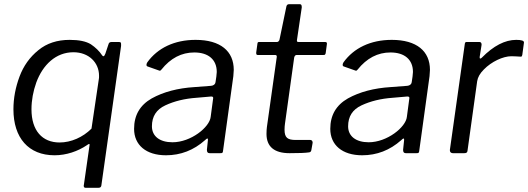

<svg xmlns="http://www.w3.org/2000/svg" viewBox="-20 -730 2517 915"><path d="M449 165C458 165 462 161 463 154L557 -511C557 -513 557 -516 557 -518C557 -525 557 -530 546 -530H515C503 -530 499 -528 496 -516L482 -474C479 -466 476 -462 473 -462C471 -462 469 -463 467 -466C453 -487 435 -504 413 -519C390 -533 357 -540 312 -540C253 -540 203 -524 163 -491C122 -458 92 -416 73 -365C54 -314 44 -262 44 -209C44 -73 116 10 240 10C296 10 351 -9 394 -38C399 -42 403 -44 405 -44C406 -44 407 -43 407 -40L380 149C380 151 379 153 379 155C379 162 382 165 388 165ZM264 -51C181 -51 130 -108 130 -209C130 -252 138 -295 153 -337C184 -421 246 -481 330 -481C403 -481 452 -432 452 -369C452 -362 452 -356 451 -353L416 -117C375 -76 319 -51 264 -51Z M957 -62C962 -67 966 -70 968 -70C970 -70 971 -68 971 -64L966 -16C966 -5 970 0 979 0H1029C1040 0 1042 -1 1043 -12L1092 -367C1093 -380 1094 -390 1094 -397C1094 -486 1031 -540 912 -540C811 -540 731 -501 682 -433C679 -428 678 -424 678 -421C678 -417 680 -414 684 -413L735 -395C738 -394 740 -393 742 -393C743 -393 745 -393 749 -398C793 -453 845 -480 906 -480C973 -480 1013 -446 1013 -387C1013 -383 1012 -376 1011 -365L1007 -338C1006 -329 998 -322 986 -321L907 -315C827 -310 759 -292 703 -261C647 -229 619 -181 619 -116C619 -39 676 10 771 10C841 10 903 -14 957 -62ZM984 -173C979 -124 890 -52 802 -52C741 -52 704 -81 704 -128C704 -175 725 -208 768 -228C811 -248 860 -260 916 -264L985 -270C986 -270 987 -270 987 -270C993 -270 996 -268 996 -263Z M1360 0C1403 0 1435 -1 1454 -4C1460 -5 1463 -9 1464 -16L1470 -50C1470 -57 1466 -63 1459 -63H1390C1351 -63 1336 -73 1336 -112C1336 -123 1337 -133 1338 -140L1382 -456C1384 -464 1388 -468 1394 -468H1521C1529 -468 1529 -469 1532 -476L1538 -521C1538 -522 1538 -523 1538 -523C1538 -528 1535 -530 1527 -530H1402C1397 -530 1395 -532 1395 -536V-538L1418 -694C1418 -695 1418 -696 1418 -697C1418 -706 1415 -710 1409 -710H1358C1351 -710 1347 -707 1345 -700L1312 -541C1311 -536 1306 -530 1301 -530H1216C1209 -530 1208 -528 1207 -523L1201 -480C1201 -479 1201 -478 1201 -477C1201 -471 1203 -468 1208 -468H1290C1296 -468 1299 -466 1299 -461V-459L1252 -125C1251 -117 1250 -106 1250 -92C1250 -31 1287 0 1360 0Z M1892 -62C1897 -67 1901 -70 1903 -70C1905 -70 1906 -68 1906 -64L1901 -16C1901 -5 1905 0 1914 0H1964C1975 0 1977 -1 1978 -12L2027 -367C2028 -380 2029 -390 2029 -397C2029 -486 1966 -540 1847 -540C1746 -540 1666 -501 1617 -433C1614 -428 1613 -424 1613 -421C1613 -417 1615 -414 1619 -413L1670 -395C1673 -394 1675 -393 1677 -393C1678 -393 1680 -393 1684 -398C1728 -453 1780 -480 1841 -480C1908 -480 1948 -446 1948 -387C1948 -383 1947 -376 1946 -365L1942 -338C1941 -329 1933 -322 1921 -321L1842 -315C1762 -310 1694 -292 1638 -261C1582 -229 1554 -181 1554 -116C1554 -39 1611 10 1706 10C1776 10 1838 -14 1892 -62ZM1919 -173C1914 -124 1825 -52 1737 -52C1676 -52 1639 -81 1639 -128C1639 -175 1660 -208 1703 -228C1746 -248 1795 -260 1851 -264L1920 -270C1921 -270 1922 -270 1922 -270C1928 -270 1931 -268 1931 -263Z M2192 0C2203 0 2207 -3 2208 -12L2254 -343C2257 -362 2267 -380 2286 -399C2322 -436 2377 -462 2417 -462C2428 -462 2443 -461 2462 -460C2462 -460 2463 -460 2463 -460C2466 -460 2468 -463 2469 -468L2477 -527C2477 -527 2477 -527 2477 -528C2477 -536 2465 -540 2440 -540C2387 -540 2332 -512 2276 -455C2273 -452 2271 -451 2269 -451C2267 -451 2266 -452 2266 -455V-459L2275 -516C2275 -517 2275 -517 2275 -518C2275 -526 2271 -530 2264 -530H2205C2198 -530 2196 -528 2195 -520L2124 -16C2124 -15 2124 -14 2124 -13C2124 -6 2129 0 2138 0Z"/></svg>

Font: Libre Franklin
Style: Italic
Weight: 400
Italic angle: -8°
Designer: Pablo Impallari, Rodrigo Fuenzalida
Foundry: Impallari Type
Version: Version 1.002; ttfautohint (v1.5)